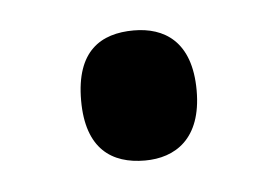

<svg xmlns="http://www.w3.org/2000/svg" viewBox="-27 -454 285 197"><g transform="rotate(-5 115.5 -356.0)"><path d="M116 -289C147 -289 175 -306 175 -356C175 -407 147 -423 116 -423C82 -423 56 -407 56 -356C56 -306 82 -289 116 -289Z"/></g></svg>

Font: Noto Serif Sinhala Condensed Medium
Style: Regular
Weight: 500
Width: 3
Designer: Jelle Bosma - Monotype Design Team
Foundry: Monotype Imaging Inc.
Version: Version 2.007